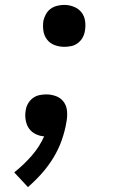

<svg xmlns="http://www.w3.org/2000/svg" viewBox="-20 -548 490 783"><path d="M242 -357Q222 -357 203 -364Q184 -371 172 -386.5Q160 -402 157 -422Q154 -442 157 -463Q160 -477 167.5 -490.5Q175 -504 187 -512.5Q199 -521 213.5 -524.5Q228 -528 242 -528Q262 -528 281 -520.5Q300 -513 312 -498Q324 -483 327 -462.5Q330 -442 326 -421Q324 -407 316.5 -394Q309 -381 297 -372Q285 -363 270.5 -360Q256 -357 242 -357ZM94 215 38 155Q76 125 108.5 88Q141 51 160 8Q144 7 129 0.5Q114 -6 103.5 -17.5Q93 -29 88 -45Q83 -61 83 -78Q83 -83 83.5 -88Q84 -93 85 -99Q87 -113 94.5 -126Q102 -139 114 -148Q126 -157 140.5 -160Q155 -163 169 -163Q190 -163 209.5 -155.5Q229 -148 240.5 -131.5Q252 -115 253.5 -93.5Q255 -72 251 -51Q245 -14 232 23Q219 60 198.5 94Q178 128 151.5 158Q125 188 94 215Z"/></svg>

Font: Iosevka Etoile Medium
Style: Italic
Weight: 500
Italic angle: -9°
Designer: Belleve Invis
Foundry: Belleve Invis
Version: Version 22.1.2; ttfautohint (v1.8.4)